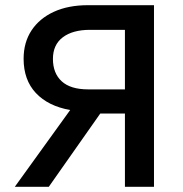

<svg xmlns="http://www.w3.org/2000/svg" viewBox="-20 -720 704 740"><path d="M37 0 250.5 -296Q165.5 -311 118.2 -361.5Q71 -412 71 -493.5Q71 -556.5 101.5 -602.8Q132 -649 187.5 -674.5Q243 -700 319 -700H573.5V0H461.5V-282.5H366.5L168 0ZM320 -375.5H461.5V-605H327Q260 -605 222 -576.2Q184 -547.5 184 -493Q184 -437.5 218 -406.5Q252 -375.5 320 -375.5Z"/></svg>

Font: Geologica EX
Style: Regular
Weight: 400
Designer: Sindre Bremnes, Frode Helland
Foundry: Monokrom Skriftforlag AS
Version: Version 1.010;gftools[0.9.28]